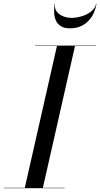

<svg xmlns="http://www.w3.org/2000/svg" viewBox="-60 -990 528 1010"><path d="M70 0 240 -750H335L165 0ZM-40 0V-2H280V0ZM125 -748V-750H445V-748ZM307.5 -841Q277.5 -841 259.8 -852.5Q242 -864 233.8 -882.8Q225.5 -901.5 224.8 -924.2Q224 -947 227.5 -970H229.5Q226 -945.5 238.5 -929Q251 -912.5 272.5 -904.2Q294 -896 317.5 -896Q341 -896 369 -904.2Q397 -912.5 418.8 -929Q440.5 -945.5 445.5 -970H447.5Q444 -947 434.2 -924.2Q424.5 -901.5 407.5 -882.8Q390.5 -864 366 -852.5Q341.5 -841 307.5 -841Z"/></svg>

Font: Bodoni Moda 96pt
Style: Italic
Weight: 400
Italic angle: -13°
Version: Version 2.004